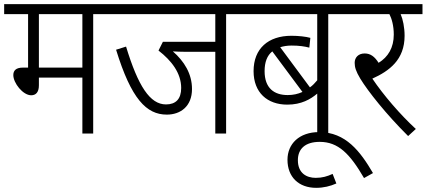

<svg xmlns="http://www.w3.org/2000/svg" viewBox="-20 -642 2051 923"><path d="M428 -574H527V-622H0V-574H115V-317H90C56 -317 44 -302 44 -281C44 -243 90 -184 130 -184C152 -184 167 -198 167 -232V-269H376V0H428ZM376 -574V-317H167V-574Z M1067 -574H1167V-622H514V-574H1015V-441H763L742 -399C804 -351 851 -291 851 -219C851 -166 825 -140 778 -140C701 -140 644 -228 586 -418L538 -403C611 -166 684 -91 782 -91C848 -91 903 -131 903 -214C903 -287 866 -347 811 -395C827 -394 847 -393 869 -393H1015V0H1067Z M1657 -574V-622H1153V-574H1505V-256C1494 -243 1483 -231 1470 -222L1327 -415C1343 -420 1361 -423 1382 -423C1417 -423 1445 -419 1467 -413L1472 -460C1451 -466 1415 -470 1381 -470C1270 -470 1199 -409 1199 -300C1199 -197 1265 -139 1361 -139C1429 -139 1473 -165 1505 -192V0H1558V-574ZM1252 -300C1252 -343 1264 -375 1289 -395L1434 -200C1412 -190 1389 -185 1363 -185C1298 -185 1252 -218 1252 -300Z M1597 240 1579 194C1553 206 1529 213 1498 213C1454 213 1412 191 1412 128C1412 73 1448 40 1517 40C1606 40 1662 97 1730 214L1773 190C1712 86 1642 -7 1514 -7C1418 -7 1362 50 1362 126C1362 209 1416 261 1500 261C1535 261 1568 253 1597 240Z M1979 -22C1904 -91 1824 -184 1770 -264C1852 -301 1925 -355 1925 -470C1925 -510 1917 -549 1906 -574H2011V-622H1643V-574H1852C1863 -553 1873 -519 1873 -476C1873 -413 1846 -368 1800 -340C1781 -370 1761 -385 1733 -385C1702 -385 1685 -365 1685 -340C1685 -319 1691 -299 1712 -264C1749 -203 1838 -91 1942 12Z"/></svg>

Font: Noto Sans SemiCondensed Light
Style: Regular
Weight: 300
Width: 4
Designer: Monotype Design Team
Foundry: Monotype Imaging Inc.
Version: Version 2.013